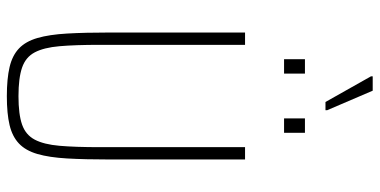

<svg xmlns="http://www.w3.org/2000/svg" viewBox="-294 -807 1109 561"><g transform="rotate(90 260.5 -526.5)"><path d="M261 8Q210 8 176 0Q142 -8 121.5 -27.5Q101 -47 91 -81.5Q81 -116 78 -168Q75 -220 75 -294V-688H111V-264Q111 -192 115 -146Q119 -100 133 -73.5Q147 -47 177.5 -36.5Q208 -26 261 -26Q314 -26 344 -36.5Q374 -47 388 -73.5Q402 -100 406 -146Q410 -192 410 -264V-688H446V-294Q446 -220 443 -168Q440 -116 430 -81.5Q420 -47 399.5 -27.5Q379 -8 345.5 0Q312 8 261 8ZM153 -802V-863H195V-802ZM326 -802V-863H368V-802ZM278 -923 203 -1056V-1061H245L302 -928V-923Z"/></g></svg>

Font: Saira Condensed Thin
Style: Regular
Weight: 250
Width: 3
Designer: Hector Gatti with collaboration of the Omnibus-Type team
Foundry: Omnibus-Type
Version: Version 1.101